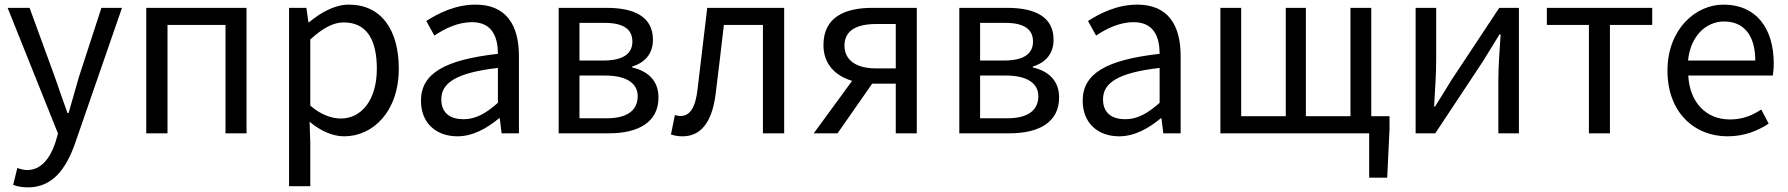

<svg xmlns="http://www.w3.org/2000/svg" viewBox="-20 -577 7739 831"><path d="M101 234C209 234 266 152 304 46L508 -543H419L321 -242C307 -193 291 -138 277 -88H272C253 -139 235 -194 218 -242L108 -543H13L231 1L219 42C196 109 158 159 97 159C82 159 66 154 55 150L37 223C54 230 76 234 101 234Z M613 0H705V-469H956V0H1047V-543H613Z M1231 229H1323V45L1320 -50C1369 -9 1421 13 1470 13C1594 13 1706 -94 1706 -280C1706 -448 1630 -557 1490 -557C1427 -557 1366 -521 1317 -480H1315L1306 -543H1231ZM1455 -64C1419 -64 1371 -78 1323 -120V-406C1375 -454 1422 -480 1467 -480C1571 -480 1611 -400 1611 -279C1611 -145 1545 -64 1455 -64Z M1960 13C2027 13 2088 -22 2140 -65H2143L2151 0H2226V-334C2226 -469 2171 -557 2038 -557C1950 -557 1874 -518 1825 -486L1860 -423C1903 -452 1960 -481 2023 -481C2112 -481 2135 -414 2135 -344C1904 -318 1802 -259 1802 -141C1802 -43 1869 13 1960 13ZM1986 -61C1932 -61 1890 -85 1890 -147C1890 -217 1952 -262 2135 -283V-132C2082 -85 2038 -61 1986 -61Z M2398 0H2616C2741 0 2830 -47 2830 -155C2830 -233 2778 -271 2716 -285V-289C2772 -306 2806 -345 2806 -405C2806 -504 2726 -543 2606 -543H2398ZM2488 -315V-478H2597C2682 -478 2717 -448 2717 -397C2717 -347 2681 -315 2591 -315ZM2488 -65V-250H2600C2692 -250 2740 -216 2740 -161C2740 -100 2696 -65 2605 -65Z M2934 13C3013 13 3061 -47 3077 -167C3090 -268 3101 -369 3113 -469H3282V0H3374V-543H3041C3027 -426 3013 -308 2999 -190C2990 -110 2965 -75 2926 -75C2916 -75 2909 -77 2901 -79L2884 5C2900 10 2913 13 2934 13Z M3772 -281C3686 -281 3635 -316 3635 -380C3635 -444 3686 -473 3772 -473H3857V-281ZM3502 0H3605L3755 -215H3757H3857V0H3948V-543H3756C3635 -543 3544 -502 3544 -382C3544 -297 3598 -248 3668 -227Z M4132 0H4350C4475 0 4564 -47 4564 -155C4564 -233 4512 -271 4450 -285V-289C4506 -306 4540 -345 4540 -405C4540 -504 4460 -543 4340 -543H4132ZM4222 -315V-478H4331C4416 -478 4451 -448 4451 -397C4451 -347 4415 -315 4325 -315ZM4222 -65V-250H4334C4426 -250 4474 -216 4474 -161C4474 -100 4430 -65 4339 -65Z M4824 13C4891 13 4952 -22 5004 -65H5007L5015 0H5090V-334C5090 -469 5035 -557 4902 -557C4814 -557 4738 -518 4689 -486L4724 -423C4767 -452 4824 -481 4887 -481C4976 -481 4999 -414 4999 -344C4768 -318 4666 -259 4666 -141C4666 -43 4733 13 4824 13ZM4850 -61C4796 -61 4754 -85 4754 -147C4754 -217 4816 -262 4999 -283V-132C4946 -85 4902 -61 4850 -61Z M5262 0H5906V192H5984L5994 -17V-74H5915V-543H5825V-74H5632V-543H5545V-74H5352V-543H5262Z M6107 0H6192L6398 -311C6418 -344 6449 -394 6470 -428H6475C6470 -357 6465 -285 6465 -227V0H6554V-543H6469L6263 -232C6243 -199 6212 -149 6191 -116H6187C6191 -186 6196 -259 6196 -316V-543H6107Z M6857 0H6948V-469H7131V-543H6675V-469H6857Z M7457 13C7530 13 7588 -11 7635 -42L7603 -103C7562 -76 7520 -60 7467 -60C7364 -60 7293 -134 7287 -250H7653C7655 -264 7657 -282 7657 -302C7657 -457 7579 -557 7440 -557C7316 -557 7197 -448 7197 -271C7197 -92 7312 13 7457 13ZM7286 -315C7297 -423 7365 -484 7442 -484C7527 -484 7577 -425 7577 -315Z"/></svg>

Font: Noto Sans CJK HK
Style: Regular
Weight: 400
Designer: Ryoko NISHIZUKA 西塚涼子 (kana, bopomofo & ideographs); Paul D. Hunt (Latin, Greek & Cyrillic); Sandoll Communications 산돌커뮤니
Foundry: Adobe
Version: Version 2.004;hotconv 1.0.118;makeotfexe 2.5.65603